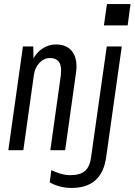

<svg xmlns="http://www.w3.org/2000/svg" viewBox="-20 -740 663 946"><path d="M21 0 93 -511H144L145 -453Q164 -486 193.5 -503.5Q223 -521 255 -521Q304 -521 330.5 -492.5Q357 -464 357 -411Q357 -396 354 -378L301 0H228L280 -371Q280 -378 280.5 -383.5Q281 -389 281 -394Q281 -454 226 -454Q197 -454 174.5 -430.5Q152 -407 147 -371L95 0ZM333 186Q302 186 272.5 178Q243 170 225 158L233 98Q252 108 277 115.5Q302 123 326 123Q375 123 399 102Q423 81 429 33L506 -511H580L503 35Q482 186 333 186ZM492 -615 507 -720H623L609 -615Z"/></svg>

Font: Chivo Mono Medium Light
Style: Italic
Weight: 300
Italic angle: -8.05°
Monospace: yes
Version: Version 1.008